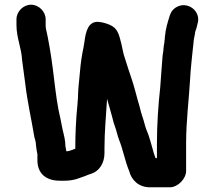

<svg xmlns="http://www.w3.org/2000/svg" viewBox="-20 -739 912 816"><path d="M112 -719C79 -719 50 -690 50 -657V-633C50 -577 71 -538 74 -483C78 -451 83 -418 87 -386C96 -307 114 -230 126 -157C129 -146 133 -134 133 -121C135 -106 136 -96 139 -83V-58C139 -2 175 29 234 29H257C273 29 292 26 305 22C323 15 337 12 354 4L369 -1C402 -12 424 -46 424 -88V-109C424 -181 431 -248 435 -319C440 -304 441 -295 447 -277L457 -241C460 -227 464 -214 468 -203C475 -185 479 -163 486 -145C503 -103 511 -55 529 -12C539 27 570 57 617 57H702C736 57 772 20 771 -14V-132C771 -224 783 -317 788 -403L790 -435C792 -461 795 -485 797 -507C797 -512 799 -521 799 -526L801 -544C802 -552 803 -559 803 -565C804 -568 804 -570 804 -572C806 -582 807 -587 809 -598C809 -600 809 -602 810 -605C814 -614 817 -626 819 -636C838 -692 775 -738 727 -707C709 -695 704 -682 698 -662C698 -660 697 -658 696 -655C691 -640 687 -623 684 -607L682 -591C681 -584 680 -578 680 -571C679 -568 679 -565 679 -561C677 -552 674 -530 674 -522C673 -516 672 -509 671 -502C667 -457 665 -416 661 -368C653 -297 647 -212 647 -132V-67H641C639 -74 636 -81 634 -87C623 -124 616 -157 601 -191C595 -208 591 -228 585 -244C578 -264 573 -290 566 -311C556 -346 550 -374 538 -408L525 -447C520 -462 516 -475 512 -488C504 -509 501 -531 496 -552C488 -582 483 -613 457 -628C444 -636 418 -645 398 -646C354 -649 344 -602 339 -562L335 -538C328 -505 323 -472 320 -436L316 -394C314 -378 313 -362 312 -345C312 -332 311 -314 309 -293C303 -232 300 -172 300 -109V-107C290 -104 275 -96 264 -96H262C261 -104 259 -110 258 -118C258 -141 252 -164 247 -184C243 -200 241 -217 237 -234C224 -286 217 -345 210 -402C203 -463 194 -525 183 -581L179 -600C176 -612 174 -621 174 -633V-657C174 -690 145 -719 112 -719Z"/></svg>

Font: Electronic
Style: Thk
Weight: 900
Version: Version 1.011